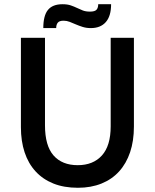

<svg xmlns="http://www.w3.org/2000/svg" viewBox="-20 -879 733 909"><path d="M349 10Q283 10 233 -10Q183 -30 148.5 -67.5Q114 -105 96.5 -158Q79 -211 79 -277V-700H193V-286Q193 -189 233.5 -143Q274 -97 348 -97Q421 -97 462.5 -143Q504 -189 504 -281V-700H614V-280Q614 -212 596 -158.5Q578 -105 544 -67.5Q510 -30 460.5 -10Q411 10 349 10ZM410 -746Q389 -746 371.5 -751.5Q354 -757 339 -763.5Q324 -770 310 -775.5Q296 -781 281 -781Q261 -781 253.5 -771.5Q246 -762 246 -746H185Q185 -805 207 -832Q229 -859 276 -859Q299 -859 315 -853.5Q331 -848 344.5 -841.5Q358 -835 372 -829.5Q386 -824 406 -824Q429 -824 437 -833Q445 -842 445 -859H506Q506 -803 481 -774.5Q456 -746 410 -746Z"/></svg>

Font: Tilda Sans Semibold
Style: Regular
Weight: 600
Designer: ParaType Ltd
Foundry: ParaType Ltd
Version: Version 1.009